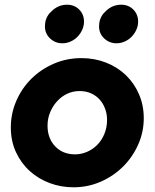

<svg xmlns="http://www.w3.org/2000/svg" viewBox="-20 -786 657 816"><path d="M26 0ZM26 -245Q26 -303 49 -356.5Q72 -410 112.5 -450.5Q153 -491 208 -515Q263 -539 326 -539Q382 -539 430.5 -520Q479 -501 514.5 -467Q550 -433 570.5 -386Q591 -339 591 -284Q591 -225 567.5 -172Q544 -119 503.5 -78.5Q463 -38 408.5 -14Q354 10 292 10Q239 10 191 -8Q143 -26 106.5 -59Q70 -92 48 -139Q26 -186 26 -245ZM299 -130Q325 -130 349.5 -140.5Q374 -151 393 -170Q412 -189 423.5 -216.5Q435 -244 435 -277Q435 -302 426.5 -324.5Q418 -347 403 -363.5Q388 -380 366.5 -389.5Q345 -399 318 -399Q290 -399 265.5 -387.5Q241 -376 222.5 -355.5Q204 -335 193 -308.5Q182 -282 182 -252Q182 -198 214.5 -164Q247 -130 299 -130ZM245 -602Q215 -602 193 -622.5Q171 -643 171 -674Q171 -706 190 -729L199 -738Q227 -766 265 -766Q296 -766 316.5 -745.5Q337 -725 337 -694Q337 -676 329.5 -659.5Q322 -643 309.5 -630Q297 -617 280 -609.5Q263 -602 245 -602ZM475 -602Q445 -602 423 -622.5Q401 -643 401 -674Q401 -706 420 -729L429 -738Q457 -766 495 -766Q526 -766 546.5 -745.5Q567 -725 567 -694Q567 -676 559.5 -659.5Q552 -643 539.5 -630Q527 -617 510 -609.5Q493 -602 475 -602Z"/></svg>

Font: Rosa Sans Black
Style: Italic
Weight: 900
Italic angle: -12°
Designer: Pentagram / MCKL
Foundry: Pentagram / MCKL
Version: Version 1.005;September 16, 2019;FontCreator 11.5.0.2425 64-